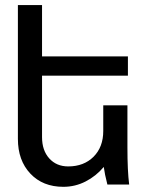

<svg xmlns="http://www.w3.org/2000/svg" viewBox="-20 -720 575 749"><path d="M483.9 0H398.9Q388.2 -42 384.8 -68.8Q355 -33.2 314.2 -12.2Q273.4 8.8 227.1 8.8Q147 8.8 98.4 -42.7Q49.8 -94.2 49.8 -178.2V-700.2H144V-500H479V-424.8H144V-185.1Q144 -133.3 172.1 -102.1Q200.2 -70.8 246.1 -70.8Q307.1 -70.8 345 -108.6Q382.8 -146.5 382.8 -209V-309.1H477.1V-145Q477.1 -53.2 483.9 0Z"/></svg>

Font: LT Superior Med
Style: Regular
Weight: 500
Designer: Daniel Lyons
Foundry: LyonsType
Version: Version 1.000